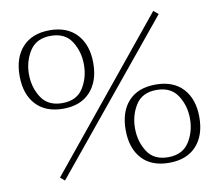

<svg xmlns="http://www.w3.org/2000/svg" viewBox="-79 -807 1039 911"><g transform="rotate(-10 440.0 -351.5)"><path d="M142 -11 715 -713 738 -694 163 7ZM37 -519Q37 -607 83.5 -657.5Q130 -708 215 -708Q299 -708 345.5 -657Q392 -606 392 -519Q392 -432 345.5 -381Q299 -330 215 -330Q130 -330 83.5 -380.5Q37 -431 37 -519ZM347 -519Q347 -582 315.5 -631.5Q284 -681 215 -681Q146 -681 114 -631.5Q82 -582 82 -519Q82 -456 114 -406.5Q146 -357 215 -357Q284 -357 315.5 -406.5Q347 -456 347 -519ZM488 -179Q488 -267 534 -317Q580 -367 665 -367Q750 -367 796.5 -316.5Q843 -266 843 -179Q843 -91 796.5 -40.5Q750 10 665 10Q580 10 534 -40.5Q488 -91 488 -179ZM798 -179Q798 -242 766 -291.5Q734 -341 665 -341Q596 -341 564.5 -291.5Q533 -242 533 -179Q533 -116 564.5 -66.5Q596 -17 665 -17Q734 -17 766 -66.5Q798 -116 798 -179Z"/></g></svg>

Font: Trirong ExtraLight
Style: Regular
Weight: 275
Designer: Katatrad Team
Foundry: CadsonDemak
Version: Version 1.001